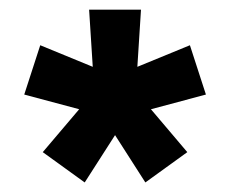

<svg xmlns="http://www.w3.org/2000/svg" viewBox="-20 -740 504 396"><path d="M68.2 -426.2 143.3 -514.7 30 -545 63 -646.7 171.3 -602.2 163.8 -720H270.8L263.3 -602.2L371.7 -646.7L404.7 -545L291.3 -514.7L366.3 -426.2L279.8 -363.7L217.3 -461.3L154.7 -363.7Z"/></svg>

Font: Tap Sans
Style: Regular
Weight: 400
Designer: Tap Payments
Foundry: Tap Payments
Version: Version 1.001;Glyphs 3.1.2 (3151)